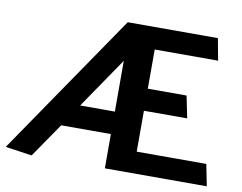

<svg xmlns="http://www.w3.org/2000/svg" viewBox="-75 -782 1113 883"><g transform="rotate(10 481.5 -340.0)"><path d="M0 -18 453 -680H874L893 -578H597V-395H778L799 -292H597V-101H922L942 0H466V-160H234L124 0ZM304 -265H466V-502Z"/></g></svg>

Font: Palanquin Dark
Style: Regular
Weight: 400
Designer: Pria Ravichandran
Version: Version 1.000